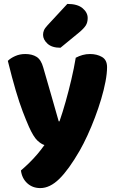

<svg xmlns="http://www.w3.org/2000/svg" viewBox="-20 -772 591 981"><path d="M128 -124Q113 -158 96 -202.5Q79 -247 60.5 -309.5Q42 -372 20 -461Q34 -475 57.5 -485.5Q81 -496 109 -496Q144 -496 167 -481.5Q190 -467 201 -427Q221 -357 241 -288.5Q261 -220 280 -152H284Q300 -198 315.5 -253Q331 -308 344.5 -365.5Q358 -423 367 -477Q384 -486 402 -491Q420 -496 440 -496Q475 -496 501 -481Q527 -466 527 -429Q527 -397 519 -355Q511 -313 497 -266Q483 -219 465 -171.5Q447 -124 427 -80.5Q407 -37 387 -2Q331 95 283 142Q235 189 186 189Q146 189 119 164Q92 139 87 99Q108 81 129.5 60Q151 39 171 15.5Q191 -8 207 -31Q190 -36 170.5 -54.5Q151 -73 128 -124ZM223 -643 324 -752Q376 -752 402 -730Q428 -708 428 -680Q428 -657 418 -641.5Q408 -626 384 -606L289 -528Q245 -528 222.5 -549Q200 -570 200 -594Q200 -606 204.5 -617Q209 -628 223 -643Z"/></svg>

Font: Baloo Bhaijaan 2 ExtraBold
Style: Regular
Weight: 800
Designer: Sanskriti Dholi, Noopur Datye and Ek Type
Foundry: Ek Type
Version: Version 1.701